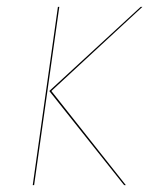

<svg xmlns="http://www.w3.org/2000/svg" viewBox="-20 -537 445 557"><path d="M79 0H75L148 -517H152ZM129 -273 345 0H340L123 -273L388 -517H393Z"/></svg>

Font: Fira Sans Condensed Four
Style: Italic
Weight: 100
Width: 3
Italic angle: -8°
Designer: bBox Type GmbH & Carrois Corporate GbR & Edenspiekermann AG
Foundry: bBox Type GmbH & Carrois Corporate GbR & Edenspiekermann AG
Version: Version 4.301